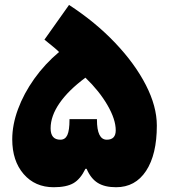

<svg xmlns="http://www.w3.org/2000/svg" viewBox="-20 -764 694 789"><path d="M331.1 -70.3Q310.5 -27.8 281.7 -11.2Q252.9 5.4 200.7 5.4Q124 5.4 77.1 -48.8Q30.3 -103 30.3 -191.4Q30.3 -251.5 54 -315.4Q77.6 -379.4 120.8 -440.2Q164.1 -501 222.7 -550.3Q216.3 -557.1 203.4 -567.9Q190.4 -578.6 162.6 -601.1L263.7 -743.7Q372.6 -672.9 453.6 -587.4Q534.7 -502 579.6 -414.3Q624.5 -326.7 624.5 -248Q624.5 -128.9 580.3 -61.8Q536.1 5.4 457 5.4Q410.2 5.4 381.6 -12.5Q353 -30.3 335.9 -70.3ZM265.6 -274.4H378.4V-272Q378.4 -189.9 418.9 -189.9Q455.6 -189.9 455.6 -228.5Q455.6 -272.9 422.1 -331.1Q388.7 -389.2 331.1 -444.8Q261.2 -393.1 224.6 -340.1Q188 -287.1 188 -236.8Q188 -189.9 228 -189.9Q248 -189.9 256.8 -209.2Q265.6 -228.5 265.6 -272Z"/></svg>

Font: Estedad-FD Black
Style: Regular
Weight: 900
Designer: Amin Abedi
Version: Version 7.3